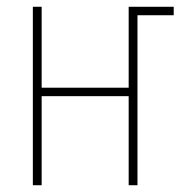

<svg xmlns="http://www.w3.org/2000/svg" viewBox="-20 -547 545 567"><path d="M77 0H103V-263H360V0H386V-502H493V-527H360V-288H103V-527H77Z"/></svg>

Font: Noto Sans Condensed Thin
Style: Regular
Weight: 100
Width: 3
Designer: Monotype Design Team
Foundry: Monotype Imaging Inc.
Version: Version 2.013